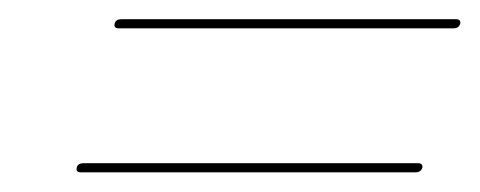

<svg xmlns="http://www.w3.org/2000/svg" viewBox="-20 -443 500 200"><path d="M99.5 -418.5Q100.5 -423 106.5 -423H455Q460 -423 459.5 -418.5Q458 -413.5 452.5 -413.5H104Q98 -413.5 99.5 -418.5ZM60 -268.5Q61 -273 67 -273H415.5Q420.5 -273 420 -268.5Q418.5 -263.5 413 -263.5H64.5Q58.5 -263.5 60 -268.5Z"/></svg>

Font: Fraunces 144pt
Style: Bold Italic
Weight: 700
Italic angle: -16°
Version: Version 1.000;[b76b70a41]